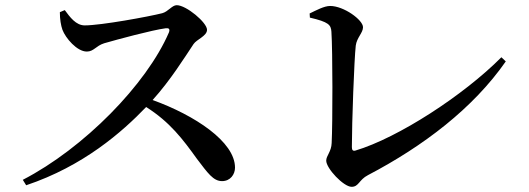

<svg xmlns="http://www.w3.org/2000/svg" viewBox="-20 -720 2040 741"><path d="M211 -673C211 -646 215 -622 221 -605C233 -573 277 -521 315 -521C342 -521 350 -543 382 -553C434 -568 567 -604 620 -611C631 -612 637 -609 632 -595C546 -395 304 -148 68 -26L81 -5C302 -79 452 -211 544 -307C636 -249 686 -182 740 -107C782 -52 803 -21 837 -21C869 -21 887 -47 887 -73C887 -173 732 -275 569 -334C637 -409 693 -499 727 -550C739 -568 779 -581 779 -605C779 -633 699 -700 662 -700C644 -700 629 -675 606 -669C555 -656 370 -622 307 -622C273 -622 250 -654 230 -681Z M1175 -668 1176 -652C1249 -635 1257 -624 1259 -598C1264 -523 1264 -244 1260 -168C1259 -135 1239 -119 1239 -100C1239 -70 1306 1 1337 1C1365 1 1365 -26 1400 -44C1614 -156 1806 -302 1932 -483L1915 -499C1769 -352 1516 -188 1352 -139C1342 -136 1338 -141 1338 -152C1338 -247 1347 -491 1353 -544C1357 -575 1381 -593 1381 -615C1381 -643 1307 -697 1254 -697C1231 -697 1200 -680 1175 -668Z"/></svg>

Font: Noto Serif HK SemiBold
Style: Regular
Weight: 600
Designer: Ryoko NISHIZUKA 西塚涼子 (kana & ideographs); Frank Grießhammer (Latin, Greek & Cyrillic); Wenlong ZHANG 张文龙 (bopomofo); San
Foundry: Adobe
Version: Version 2.001;hotconv 1.1.0;makeotfexe 2.6.0